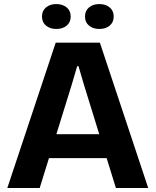

<svg xmlns="http://www.w3.org/2000/svg" viewBox="-20 -943 781 963"><path d="M259.4 -729H481L723.4 0H561.3L401.3 -517.1L373.7 -611H367L339.4 -517.1L179.1 0H16.7ZM246.1 -270H494L526.1 -149.7H214ZM406.3 -860.1Q406.3 -889.1 426.5 -905.9Q446.8 -922.6 478.3 -922.6Q509.8 -922.6 530 -905.9Q550.3 -889.1 550.3 -860.1Q550.3 -831.1 530 -814.4Q509.8 -797.7 478.3 -797.7Q446.8 -797.7 426.5 -814.4Q406.3 -831.1 406.3 -860.1ZM190.6 -860.1Q190.6 -889.1 210.8 -905.9Q231.1 -922.6 262.6 -922.6Q294.1 -922.6 314.3 -905.9Q334.6 -889.1 334.6 -860.1Q334.6 -831.1 314.3 -814.4Q294.1 -797.7 262.6 -797.7Q231.1 -797.7 210.8 -814.4Q190.6 -831.1 190.6 -860.1Z"/></svg>

Font: Mona Sans VF XLt
Style: Regular
Weight: 200
Designer: Deni Anggara
Foundry: GitHub
Version: Version 2.000;Glyphs 3.2.3 (3260)